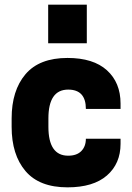

<svg xmlns="http://www.w3.org/2000/svg" viewBox="-20 -792 567 825"><path d="M188 -247Q188 -123 273 -123Q310 -123 329.5 -143Q349 -163 349 -196H498V-174Q498 -89 439.5 -38Q381 13 270 13Q149 13 89.5 -57Q30 -127 30 -247V-283Q30 -403 89.5 -473Q149 -543 270 -543Q381 -543 439.5 -490Q498 -437 498 -347V-324H349Q349 -407 273 -407Q188 -407 188 -283ZM353 -772V-606H187V-772Z"/></svg>

Font: Cooper Hewitt
Style: Bold
Weight: 711
Designer: Village Type and Design LLC
Foundry: Cooper Hewitt Smithsonian Design Museum
Version: 1.000